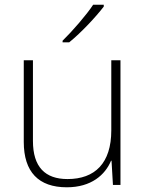

<svg xmlns="http://www.w3.org/2000/svg" viewBox="-20 -786 622 816"><path d="M421 -758V-766H376C348 -723 287 -653 246 -613V-606H274C326 -648 388 -715 421 -758ZM492 -530H453V-232C453 -92 383 -25 267 -25C172 -25 120 -76 120 -187V-530H81V-183C81 -55 144 10 264 10C368 10 427 -43 452 -103H454L460 0H492Z"/></svg>

Font: Noto Sans Sinhala UI ExtraLight
Style: Regular
Weight: 200
Designer: Jelle Bosma - Monotype Design Team
Foundry: Monotype Imaging Inc.
Version: Version 2.006